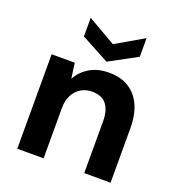

<svg xmlns="http://www.w3.org/2000/svg" viewBox="-133 -849 887 959"><g transform="rotate(20 310.0 -370.0)"><path d="M65 0V-502H188L199 -421Q222 -463 264.5 -488.5Q307 -514 367 -514Q429 -514 472 -487.5Q515 -461 538 -411Q561 -361 561 -287V0H421V-275Q421 -333 396.5 -364.5Q372 -396 319 -396Q287 -396 261 -380.5Q235 -365 220 -336Q205 -307 205 -266V0ZM335 -561 186 -641V-740L335 -654L483 -740V-641Z"/></g></svg>

Font: DM Sans 16pt ExtraBold
Style: Regular
Weight: 800
Version: Version 4.004;gftools[0.9.30]